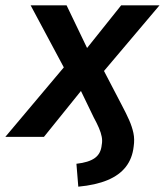

<svg xmlns="http://www.w3.org/2000/svg" viewBox="-52 -514 619 721"><path d="M242 187 235 101Q281 96 304 79.5Q327 63 330 30Q333 15 330 -0.5Q327 -16 319.5 -33.5Q312 -51 300 -73L243 -191H267L113 0H-32L207 -284L209 -221L63 -494H198L284 -315H260L403 -494H547L317 -222L320 -283L406 -118Q422 -88 433 -63Q444 -38 449 -14.5Q454 9 450 36Q445 81 420.5 112.5Q396 144 351.5 162.5Q307 181 242 187Z"/></svg>

Font: Nunito Sans 10pt SemiCondensed
Style: Bold Italic
Weight: 700
Width: 4
Italic angle: -9°
Designer: Vernon Adams
Foundry: Vernon Adams
Version: Version 3.101;gftools[0.9.27]